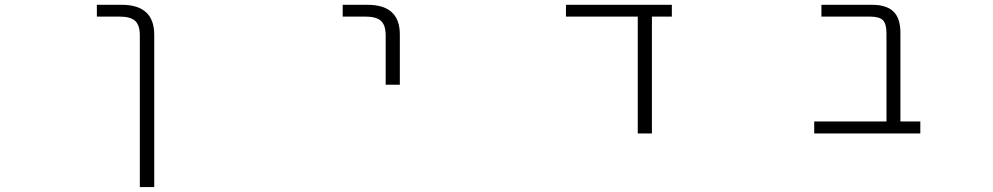

<svg xmlns="http://www.w3.org/2000/svg" viewBox="-20 -542 4040 781"><path d="M374 -474.6V-522.5H474.6Q606.4 -522.5 607.4 -402.3V218.8H548.8V-398.4Q548.8 -439.5 529.8 -457Q510.7 -474.6 464.8 -474.6Z M1374 -474.6V-522.5H1474.6Q1606.4 -522.5 1606.4 -402.3V-197.3H1548.8V-398.4Q1548.8 -439.5 1529.8 -457Q1510.7 -474.6 1464.8 -474.6Z M2631.8 1H2574.2V-474.6H2282.2V-522.5H2712.9V-474.6H2631.8Z M3585.9 -406.2Q3585.9 -445.3 3571.3 -460Q3556.6 -474.6 3516.6 -474.6H3321.3V-522.5H3527.3Q3585.9 -522.5 3614.3 -495.1Q3642.6 -467.8 3642.6 -409.2V-47.9H3723.6V1H3292V-47.9H3585.9Z"/></svg>

Font: GenEi Gothic M Light
Style: Regular
Weight: 300
Designer: o_tamon (Modified); [Source Han Sans]
Ryoko NISHIZUKA  (kana & ideographs); Paul D. Hunt (Latin, Greek & Cyrillic); Wenl
Version: Version 1.1a;Original Version 1.004